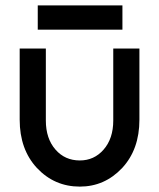

<svg xmlns="http://www.w3.org/2000/svg" viewBox="-20 -680 590 712"><path d="M120 -570H434V-660H120ZM53 -500V-236Q53 -126 117 -57Q182 12 276 12Q368 12 433 -57Q497 -126 497 -236V-500H400V-233Q400 -166 364 -125Q329 -85 276 -85Q221 -85 186 -125Q150 -166 150 -233V-500Z"/></svg>

Font: Unageo
Style: Medium
Weight: 500
Designer: Richard Sepsi
Foundry: Richard Sepsi
Version: Version 2.000